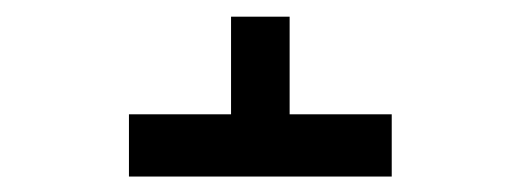

<svg xmlns="http://www.w3.org/2000/svg" viewBox="-20 -456 640 236"><path d="M461.5 -315.5V-239H138.5V-315.5H264V-435.5H336V-315.5Z"/></svg>

Font: JuliaMono Light
Style: Italic
Weight: 300
Italic angle: -9°
Monospace: yes
Designer: cormullion
Foundry: corm
Version: Version 0.054; ttfautohint (v1.8.4)